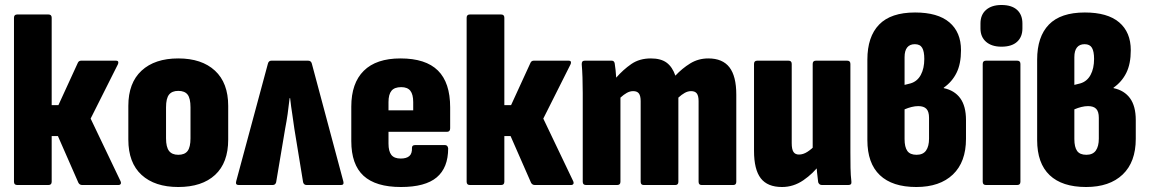

<svg xmlns="http://www.w3.org/2000/svg" viewBox="-20 -741 4600 769"><path d="M462 -17Q466 -9 463.5 -4.5Q461 0 454 0H309Q299 0 294 -9L212 -196H187V-13Q187 0 174 0H49Q36 0 36 -13V-670Q36 -683 49 -683H174Q187 -683 187 -670V-320H214L292 -490Q296 -498 305 -498H444Q452 -498 453.5 -493.5Q455 -489 452 -483L343 -266Z M694 8Q600 8 547 -40.5Q494 -89 494 -182V-317Q494 -409 547 -458Q600 -507 694 -507Q788 -507 841 -458Q894 -409 894 -317V-182Q894 -89 841.5 -40.5Q789 8 694 8ZM694 -121Q720 -121 731.5 -136.5Q743 -152 743 -187V-311Q743 -347 731.5 -362Q720 -377 694 -377Q669 -377 657 -362Q645 -347 645 -311V-187Q645 -152 657 -136.5Q669 -121 694 -121Z M936 0Q922 0 926 -15L1053 -486Q1056 -498 1067 -498H1214Q1226 -498 1229 -486L1355 -15Q1359 0 1346 0H1208Q1197 0 1194 -11L1159 -225Q1155 -257 1150.5 -284.5Q1146 -312 1142 -348H1140Q1136 -312 1132 -284Q1128 -256 1122 -225L1086 -11Q1083 0 1072 0Z M1586 8Q1485 8 1436 -37Q1387 -82 1387 -176V-314Q1387 -408 1437 -457.5Q1487 -507 1584 -507Q1685 -507 1734 -458.5Q1783 -410 1783 -311V-227Q1783 -213 1770 -213H1536V-166Q1536 -135 1547.5 -120.5Q1559 -106 1585 -106Q1608 -106 1619.5 -116Q1631 -126 1630 -149Q1630 -160 1643 -160H1762Q1773 -160 1775 -147Q1775 -69 1729 -30.5Q1683 8 1586 8ZM1536 -299H1635V-332Q1635 -363 1623.5 -377.5Q1612 -392 1587 -392Q1560 -392 1548 -377.5Q1536 -363 1536 -332Z M2275 -17Q2279 -9 2276.5 -4.5Q2274 0 2267 0H2122Q2112 0 2107 -9L2025 -196H2000V-13Q2000 0 1987 0H1862Q1849 0 1849 -13V-670Q1849 -683 1862 -683H1987Q2000 -683 2000 -670V-320H2027L2105 -490Q2109 -498 2118 -498H2257Q2265 -498 2266.5 -493.5Q2268 -489 2265 -483L2156 -266Z M2327 0Q2314 0 2314 -13V-368Q2314 -401 2313 -430.5Q2312 -460 2310 -483Q2309 -498 2322 -498H2430Q2440 -498 2442 -487Q2444 -476 2445.5 -460.5Q2447 -445 2448 -430Q2476 -462 2508.5 -484.5Q2541 -507 2587 -507Q2627 -507 2650 -490Q2673 -473 2685 -438Q2712 -467 2744.5 -487Q2777 -507 2817 -507Q2874 -507 2901.5 -471.5Q2929 -436 2929 -362V-13Q2929 0 2917 0H2790Q2778 0 2778 -13V-336Q2778 -357 2771 -366.5Q2764 -376 2748 -376Q2735 -376 2722.5 -369Q2710 -362 2697 -350V-13Q2697 0 2685 0H2558Q2546 0 2546 -13V-336Q2546 -357 2539 -366.5Q2532 -376 2516 -376Q2503 -376 2490.5 -369Q2478 -362 2465 -350V-13Q2465 0 2452 0Z M3112 8Q3054 8 3027 -27Q3000 -62 3000 -137V-485Q3000 -498 3013 -498H3138Q3151 -498 3151 -485V-168Q3151 -143 3158 -132.5Q3165 -122 3180 -122Q3197 -122 3214 -133Q3231 -144 3247 -161L3265 -84Q3237 -46 3197.5 -19Q3158 8 3112 8ZM3272 0Q3261 0 3257 -11Q3255 -27 3252.5 -50Q3250 -73 3250 -92L3235 -137V-485Q3235 -498 3248 -498H3373Q3386 -498 3386 -485V-130Q3386 -98 3386.5 -68.5Q3387 -39 3390 -14Q3392 0 3378 0Z M3650 8Q3554 8 3504 -39.5Q3454 -87 3454 -180V-502Q3454 -594 3501 -642.5Q3548 -691 3645 -691Q3736 -691 3782.5 -651.5Q3829 -612 3829 -540Q3829 -485 3811 -449Q3793 -413 3760 -390V-388Q3803 -379 3826 -347.5Q3849 -316 3849 -260V-185Q3849 -92 3796.5 -42Q3744 8 3650 8ZM3651 -121Q3677 -121 3689 -138Q3701 -155 3701 -186V-269Q3701 -294 3690.5 -305Q3680 -316 3658 -316Q3645 -316 3631 -312.5Q3617 -309 3603 -303V-184Q3603 -152 3614 -136.5Q3625 -121 3651 -121ZM3603 -401 3627 -407Q3654 -415 3668 -441Q3682 -467 3682 -505Q3682 -535 3673.5 -549.5Q3665 -564 3644 -564Q3624 -564 3613.5 -551Q3603 -538 3603 -512Z M3929 0Q3916 0 3916 -13V-485Q3916 -498 3929 -498H4054Q4067 -498 4067 -485V-13Q4067 0 4054 0ZM3991 -554Q3952 -554 3929.5 -573.5Q3907 -593 3907 -627V-647Q3907 -682 3929.5 -701.5Q3952 -721 3991 -721Q4032 -721 4053.5 -701.5Q4075 -682 4075 -647V-627Q4075 -593 4053.5 -573.5Q4032 -554 3991 -554Z M4330 8Q4234 8 4184 -39.5Q4134 -87 4134 -180V-502Q4134 -594 4181 -642.5Q4228 -691 4325 -691Q4416 -691 4462.5 -651.5Q4509 -612 4509 -540Q4509 -485 4491 -449Q4473 -413 4440 -390V-388Q4483 -379 4506 -347.5Q4529 -316 4529 -260V-185Q4529 -92 4476.5 -42Q4424 8 4330 8ZM4331 -121Q4357 -121 4369 -138Q4381 -155 4381 -186V-269Q4381 -294 4370.5 -305Q4360 -316 4338 -316Q4325 -316 4311 -312.5Q4297 -309 4283 -303V-184Q4283 -152 4294 -136.5Q4305 -121 4331 -121ZM4283 -401 4307 -407Q4334 -415 4348 -441Q4362 -467 4362 -505Q4362 -535 4353.5 -549.5Q4345 -564 4324 -564Q4304 -564 4293.5 -551Q4283 -538 4283 -512Z"/></svg>

Font: Sofia Sans Condensed Black
Style: Regular
Weight: 900
Designer: Botio Nikoltchev, Ani Petrova
Foundry: lettersoup
Version: Version 4.101